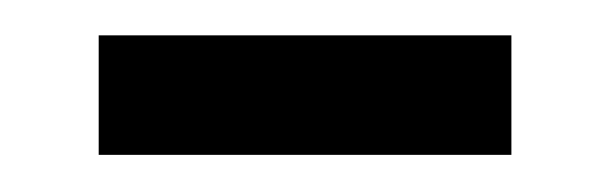

<svg xmlns="http://www.w3.org/2000/svg" viewBox="-20 -303 340 107"><path d="M35 -216.7V-283.3H265V-216.7Z"/></svg>

Font: Funnel Display Light Light
Style: Regular
Weight: 300
Version: Version 1.000